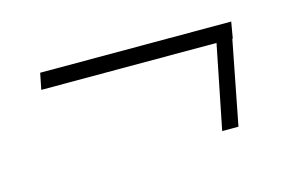

<svg xmlns="http://www.w3.org/2000/svg" viewBox="-43 -463 637 399"><g transform="rotate(-15 275.5 -263.5)"><path d="M472 -371 466 -336H465L430 -156H395L431 -336H54L61 -371Z"/></g></svg>

Font: Gontserrat ExtraLight
Style: Italic
Weight: 275
Italic angle: -11.3°
Designer: Julieta Ulanovsky
Foundry: Julieta Ulanovsky
Version: Version 6.001